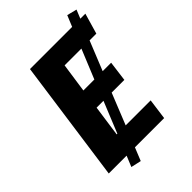

<svg xmlns="http://www.w3.org/2000/svg" viewBox="-242 -855 1027 1027"><g transform="rotate(-45 271.5 -341.0)"><path d="M509 -576 543 -693H505L525 -742L469 -756L443 -693H124L27 0H162L137 61L195 74L225 0H446L462 -118H273L344 -295H440L455 -410H391L458 -576ZM328 -410H245L269 -576H396ZM210 -118H205L230 -295H282Z"/></g></svg>

Font: Fira Sans
Style: Bold Italic
Weight: 700
Italic angle: -8°
Designer: bBox Type GmbH & Carrois Corporate GbR & Edenspiekermann AG
Foundry: bBox Type GmbH & Carrois Corporate GbR & Edenspiekermann AG
Version: Version 4.301;PS 004.301;hotconv 1.0.88;makeotf.lib2.5.64775